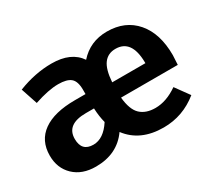

<svg xmlns="http://www.w3.org/2000/svg" viewBox="-111 -749 1073 967"><g transform="rotate(-30 426.0 -265.0)"><path d="M818 -277Q818 -267 815 -222H485Q492 -149 523.5 -119.5Q555 -90 610 -90Q674 -90 740 -136L798 -56Q709 16 597 16Q461 16 392 -76Q327 16 203 16Q123 16 75.5 -29.5Q28 -75 28 -148Q28 -235 92.5 -281Q157 -327 278 -327H339V-352Q339 -401 317 -420Q295 -439 244 -439Q188 -439 104 -411L72 -507Q171 -546 267 -546Q380 -546 428 -475Q491 -546 589 -546Q695 -546 756.5 -474.5Q818 -403 818 -277ZM678 -311V-317Q676 -449 583 -449Q539 -449 514.5 -416.5Q490 -384 485 -311ZM247 -86Q306 -86 352 -157Q342 -196 340 -240V-243H293Q179 -243 179 -158Q179 -86 247 -86Z"/></g></svg>

Font: Fira Sans SemiBold
Style: Regular
Weight: 600
Designer: bBox Type GmbH & Carrois Corporate GbR & Edenspiekermann AG
Foundry: bBox Type GmbH & Carrois Corporate GbR & Edenspiekermann AG
Version: Version 4.301;PS 004.301;hotconv 1.0.88;makeotf.lib2.5.64775